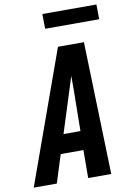

<svg xmlns="http://www.w3.org/2000/svg" viewBox="-121 -987 720 1049"><g transform="rotate(-10 239.5 -463.0)"><path d="M-21 0 243 -735H387L409 0H281L282 -155H156L107 0ZM190 -260H284L287 -490Q287 -509 287 -528Q287 -547 287 -566Q281 -547 275 -528Q269 -509 263 -490ZM191 -844 190 -926H490L491 -844Z"/></g></svg>

Font: Iosevka Extrabold
Style: Italic
Weight: 800
Italic angle: -9°
Monospace: yes
Designer: Belleve Invis
Foundry: Belleve Invis
Version: Version 32.5.0; ttfautohint (v1.8.4)